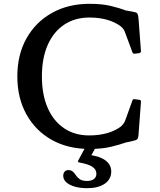

<svg xmlns="http://www.w3.org/2000/svg" viewBox="-20 -773 842 1008"><path d="M450 9Q337 9 252 -38.5Q167 -86 119 -172Q71 -258 71 -372Q71 -486 119 -571.5Q167 -657 252.5 -705Q338 -753 450 -753Q515 -753 561 -742Q607 -731 641 -718L680 -711Q691 -709 696.5 -706Q702 -703 704.5 -693.5Q707 -684 708 -665L720 -505Q721 -497 711 -494L687 -491Q678 -490 675 -499L638 -599Q634 -611 629 -618.5Q624 -626 615 -634Q583 -658 541 -669.5Q499 -681 450 -681Q373 -681 317 -643.5Q261 -606 230.5 -537Q200 -468 200 -372Q200 -277 230 -207.5Q260 -138 316 -100Q372 -62 448 -62Q498 -62 540.5 -73.5Q583 -85 615 -109Q625 -119 630 -126Q635 -133 639 -145L675 -245Q678 -255 688 -252L712 -249Q721 -248 720 -238L707 -63Q706 -53 703.5 -46.5Q701 -40 692 -37Q683 -34 665 -30L641 -25Q607 -13 561 -2Q515 9 450 9ZM437 215Q400 215 371.5 206.5Q343 198 327.5 183.5Q312 169 312 150Q312 137 319 128.5Q326 120 339 120Q354 120 363 128.5Q372 137 379.5 148.5Q387 160 400 168.5Q413 177 437 177Q460 177 473 167Q486 157 486 139Q486 116 464 102Q442 88 396 80Q386 78 391 69L441 -24H496L442 74L436 39Q497 44 530.5 67Q564 90 564 127Q564 168 530 191.5Q496 215 437 215Z"/></svg>

Font: Hahmlet Medium
Style: Regular
Weight: 500
Version: Version 1.002